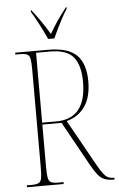

<svg xmlns="http://www.w3.org/2000/svg" viewBox="-61 -973 628 1015"><g transform="rotate(-5 252.5 -465.5)"><path d="M40 0V-10H66Q91 -10 103 -16Q115 -22 118.5 -40.5Q122 -59 122 -98V-616Q122 -655 118.5 -673.5Q115 -692 103 -698Q91 -704 66 -704H40V-714H216Q321 -714 366.5 -668.5Q412 -623 412 -530Q412 -446 377.5 -396.5Q343 -347 280 -330L415 -88Q434 -54 447.5 -37Q461 -20 473 -15Q485 -10 498 -10H505V0H502Q471 0 451.5 -8Q432 -16 416 -36Q400 -56 380 -92L252 -323H150V-98Q150 -59 153.5 -40.5Q157 -22 169 -16Q181 -10 206 -10H235V0ZM224 -333Q384 -333 384 -529Q384 -616 349 -660Q314 -704 223 -704H150V-333ZM220 -771Q205 -805 182.5 -848.5Q160 -892 142 -921V-931H144Q173 -894 194.5 -862.5Q216 -831 237 -796Q257 -831 278.5 -862.5Q300 -894 329 -931H331V-921Q318 -901 304 -875Q290 -849 276.5 -821.5Q263 -794 253 -771Z"/></g></svg>

Font: Noto Serif Display Condensed Thin
Style: Regular
Weight: 100
Width: 3
Designer: Monotype Design Team
Foundry: Monotype Imaging Inc.
Version: Version 2.009